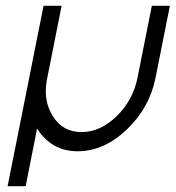

<svg xmlns="http://www.w3.org/2000/svg" viewBox="-20 -520 608 665"><path d="M568.4 -500 518.6 -250Q497.6 -146 418.7 -71Q339.8 3.9 249 3.9Q158.2 3.9 108.4 -74.7L68.8 125H6.3L130.9 -500H193.4L143.6 -249.5Q138.7 -225.6 138.7 -204.1Q138.7 -155.8 163.1 -117.7Q197.3 -62.5 262.2 -62.5Q327.1 -62.5 383.8 -117.4Q440.4 -172.4 456.1 -250L505.9 -500Z"/></svg>

Font: Juliett
Style: Italic
Weight: 400
Italic angle: -11.25°
Designer: GGBotNet
Foundry: GGBotNet
Version: 0.60